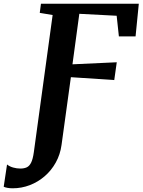

<svg xmlns="http://www.w3.org/2000/svg" viewBox="-128 -763 769 1036"><path d="M-59.5 253Q-75 253 -88.5 250.5Q-102 248 -108 244.5L-90 124.5Q-76.5 135.5 -57 141Q-37.5 146.5 -18 146.5Q2 146.5 16.5 139.8Q31 133 40.2 114Q49.5 95 54.5 58.5L156 -682L86.5 -693.5L93 -743H621L603.5 -566.5H513.5L501.5 -678L300 -688.5L263 -416L502 -427L488.5 -331L254.5 -346.5L204 19.5Q197 70.5 173.2 113.5Q149.5 156.5 113.2 187.8Q77 219 32.8 236Q-11.5 253 -59.5 253Z"/></svg>

Font: Merriweather Light 18pt
Style: Bold Italic
Weight: 700
Italic angle: -7.8°
Version: Version 2.101